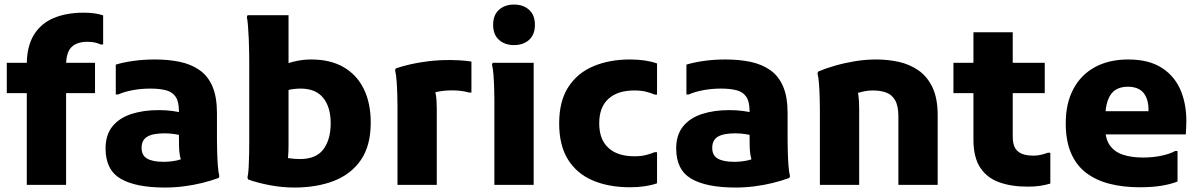

<svg xmlns="http://www.w3.org/2000/svg" viewBox="-20 -828 5374 860"><path d="M100 0V-538.4Q100 -620.2 131.7 -671.7Q163.3 -723.2 220.5 -747.2Q277.6 -771.2 354.8 -771.2Q383 -771.2 405 -767.9Q427 -764.5 442 -759.2V-628.8H431.2Q420.4 -634.1 405.9 -637.4Q391.4 -640.8 371.6 -640.8Q323.9 -640.8 300 -616.7Q276 -592.6 276 -535.6V0ZM10.4 -410.8V-546.8H405.6V-410.8Z M719 12Q587.3 12 520 -27.7Q452.8 -67.4 452.8 -162.8Q452.8 -223.6 483.4 -261.6Q514 -299.6 567.9 -317.2Q621.8 -334.8 691 -334.8Q724.6 -334.8 752.6 -330.9Q780.7 -327 805.6 -320.8V-218Q791.2 -222.8 766.2 -226.8Q741.3 -230.8 718.2 -230.8Q664.5 -230.8 639.4 -215.7Q614.2 -200.7 614.2 -165.6Q614.2 -131.4 639.6 -117.3Q665 -103.2 711.8 -103.2Q743.4 -103.2 772.3 -109.4Q801.3 -115.5 821.4 -132.1L800.6 -83.4Q794.4 -99.1 790.4 -112.3Q786.5 -125.4 784.4 -139.9Q782.4 -154.4 781.9 -174.8Q781.4 -195.2 781.4 -226.4V-330.8Q781.4 -372.4 767 -394.1Q752.7 -415.8 724.1 -423.5Q695.6 -431.2 653.4 -431.2Q610.2 -431.2 571.8 -423.6Q533.4 -416.1 509.4 -404.8H498.6V-538.6Q534.6 -549.4 579.4 -555.5Q624.3 -561.6 673.8 -561.6Q735 -561.6 785.9 -550.9Q836.8 -540.1 874.2 -513.8Q911.6 -487.5 931.7 -440.7Q951.8 -393.9 951.8 -320.8V-200Q951.8 -178.6 952.7 -147.6Q953.5 -116.7 955.7 -86.8Q957.9 -56.8 962.6 -38.8L959.2 -30.8Q924.1 -18.1 884.8 -8.4Q845.5 1.3 803.6 6.6Q761.6 12 719 12Z M1298.4 12Q1243.9 12 1188.4 1.5Q1132.9 -9 1091.8 -24L1088.4 -32Q1092.4 -50 1093.9 -79.6Q1095.4 -109.2 1095.9 -139.8Q1096.4 -170.4 1096.4 -190.4V-551.6Q1096.4 -566.6 1096 -594.2Q1095.7 -621.8 1094.3 -653.3Q1093 -684.8 1090.8 -711.9Q1088.6 -739 1085.6 -752L1089 -760H1272.4V-178.8Q1272.4 -148.1 1270.3 -124.5Q1268.1 -100.9 1267.2 -83.8L1237.2 -123Q1247.9 -123.4 1273 -119.5Q1298 -115.6 1323.6 -115.6Q1396.5 -115.6 1428.8 -159.5Q1461.2 -203.4 1461.2 -276Q1461.2 -348 1427.7 -389.6Q1394.2 -431.2 1326.4 -431.2Q1311.6 -431.2 1296.8 -429.4Q1282 -427.6 1267.6 -424Q1253.1 -420.4 1240.4 -415.6V-533.6Q1276.8 -548.6 1309.5 -555.1Q1342.2 -561.6 1373.6 -561.6Q1459.6 -561.6 1519 -527.3Q1578.4 -492.9 1609.5 -429.6Q1640.6 -366.2 1640.6 -278.8Q1640.6 -176.2 1596.8 -112Q1553 -47.9 1476 -17.9Q1399 12 1298.4 12Z M1760.4 0V-352.4Q1760.4 -372.4 1759.5 -403.7Q1758.7 -435 1756.5 -465.3Q1754.3 -495.6 1749.6 -513.6L1753 -521.6Q1781.8 -531.6 1818.5 -540Q1855.3 -548.4 1899.7 -553.8Q1944.2 -559.2 1996.8 -559.2Q2011.7 -559.2 2037.2 -557.9Q2062.7 -556.5 2091.6 -552.4V-413.6H2080.8Q2064.3 -418.4 2044.6 -420.8Q2024.8 -423.2 2005.6 -423.2Q1972.5 -423.2 1943.8 -417.8Q1915 -412.5 1894.9 -403.3L1919.2 -441.6Q1936.4 -418.4 1936.4 -340V0Z M2282.4 -626Q2241.3 -626 2215 -649.5Q2188.8 -673 2188.8 -716.8Q2188.8 -760.6 2215 -784.1Q2241.3 -807.6 2282.4 -807.6Q2323.8 -807.6 2349.9 -784.1Q2376 -760.6 2376 -716.8Q2376 -673 2349.9 -649.5Q2323.8 -626 2282.4 -626ZM2194.4 0V-380.4Q2194.4 -400.4 2193.5 -431Q2192.7 -461.6 2190.5 -491.2Q2188.3 -520.8 2183.6 -538.8L2187 -546.8H2370.4V0Z M2484.6 -275.4Q2484.6 -374.9 2525.7 -438.3Q2566.8 -501.6 2638.6 -531.6Q2710.4 -561.6 2801.8 -561.6Q2872.3 -561.6 2923 -543.8V-404.4H2912.2Q2895.4 -411.9 2873.3 -417.3Q2851.1 -422.8 2821.4 -422.8Q2746.1 -422.8 2705.1 -385.2Q2664 -347.7 2664 -275.4Q2664 -203.4 2705.1 -165.7Q2746.1 -128 2821.4 -128Q2851.1 -128 2873.3 -133.6Q2895.4 -139.2 2912.2 -146.4H2923V-7Q2872.3 10.8 2801.8 10.8Q2707.7 10.8 2636.3 -19.2Q2564.8 -49.2 2524.7 -112.5Q2484.6 -175.9 2484.6 -275.4Z M3275 12Q3143.3 12 3076 -27.7Q3008.8 -67.4 3008.8 -162.8Q3008.8 -223.6 3039.4 -261.6Q3070 -299.6 3123.9 -317.2Q3177.8 -334.8 3247 -334.8Q3280.6 -334.8 3308.6 -330.9Q3336.7 -327 3361.6 -320.8V-218Q3347.2 -222.8 3322.2 -226.8Q3297.3 -230.8 3274.2 -230.8Q3220.5 -230.8 3195.4 -215.7Q3170.2 -200.7 3170.2 -165.6Q3170.2 -131.4 3195.6 -117.3Q3221 -103.2 3267.8 -103.2Q3299.4 -103.2 3328.3 -109.4Q3357.3 -115.5 3377.4 -132.1L3356.6 -83.4Q3350.4 -99.1 3346.4 -112.3Q3342.5 -125.4 3340.4 -139.9Q3338.4 -154.4 3337.9 -174.8Q3337.4 -195.2 3337.4 -226.4V-330.8Q3337.4 -372.4 3323 -394.1Q3308.7 -415.8 3280.1 -423.5Q3251.6 -431.2 3209.4 -431.2Q3166.2 -431.2 3127.8 -423.6Q3089.4 -416.1 3065.4 -404.8H3054.6V-538.6Q3090.6 -549.4 3135.4 -555.5Q3180.3 -561.6 3229.8 -561.6Q3291 -561.6 3341.9 -550.9Q3392.8 -540.1 3430.2 -513.8Q3467.6 -487.5 3487.7 -440.7Q3507.8 -393.9 3507.8 -320.8V-200Q3507.8 -178.6 3508.7 -147.6Q3509.5 -116.7 3511.7 -86.8Q3513.9 -56.8 3518.6 -38.8L3515.2 -30.8Q3480.1 -18.1 3440.8 -8.4Q3401.5 1.3 3359.6 6.6Q3317.6 12 3275 12Z M3652.4 0V-338.4Q3652.4 -358.4 3651.5 -389.7Q3650.7 -421 3648.5 -451.3Q3646.3 -481.6 3641.6 -499.6L3645 -507.6Q3678 -521.8 3720.4 -533.9Q3762.9 -546.1 3810.2 -553.9Q3857.5 -561.6 3905 -561.6Q3957.1 -561.6 4006.1 -550.8Q4055 -539.9 4094.5 -512.4Q4133.9 -484.8 4157 -436.1Q4180 -387.5 4180 -311.6V0H4004V-306.4Q4004 -352.8 3989.9 -378.1Q3975.8 -403.5 3950.3 -413.1Q3924.8 -422.8 3891.6 -422.8Q3863.1 -422.8 3837.1 -415.8Q3811.1 -408.8 3790.4 -401.6L3814.8 -441.5Q3821.6 -425.8 3825 -401.2Q3828.4 -376.6 3828.4 -340V0Z M4582.6 8Q4509.8 8 4455.2 -11.7Q4400.6 -31.4 4370.4 -77.5Q4340.2 -123.6 4340.2 -202.8V-683.6H4516.2V-216.4Q4516.2 -169.9 4538.8 -150.4Q4561.3 -130.8 4609 -130.8Q4627.2 -130.8 4644.1 -135Q4660.9 -139.1 4673.8 -144H4684.6V-5.8Q4663.3 0.5 4639.3 4.3Q4615.2 8 4582.6 8ZM4250.6 -410.8V-546.8H4659.6V-410.8Z M5084.4 10.8Q5010.5 10.8 4949.5 -4.9Q4888.4 -20.6 4844.6 -54.1Q4800.8 -87.7 4777.2 -142.6Q4753.6 -197.6 4753.6 -275.4Q4753.6 -365.3 4787.9 -429.5Q4822.2 -493.7 4885 -527.7Q4947.8 -561.6 5033.6 -561.6Q5127.2 -561.6 5186.1 -522.8Q5245 -484 5271.3 -416.2Q5297.6 -348.4 5293.2 -262.4L5291.5 -226H4862.4V-330H5124.4V-335.2Q5124.4 -385 5101.7 -412.3Q5079 -439.6 5030.8 -439.6Q5000 -439.6 4977.3 -425.8Q4954.6 -412 4942.4 -379.5Q4930.2 -347 4930.2 -291.2V-258.6Q4930.2 -206.1 4951.6 -176.5Q4973 -146.8 5011.1 -134.6Q5049.1 -122.4 5099.6 -122.4Q5146.4 -122.4 5184.5 -131Q5222.6 -139.6 5243.6 -151.6H5254.4V-15Q5224.1 -3 5182.7 3.9Q5141.2 10.8 5084.4 10.8Z"/></svg>

Font: Kufam
Style: Regular
Weight: 400
Designer: Wael Morcos, Artur Schmal
Foundry: Original Type
Version: Version 1.301; ttfautohint (v1.8.3)